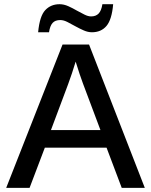

<svg xmlns="http://www.w3.org/2000/svg" viewBox="-20 -902 726 922"><path d="M195.3 -192.9 122.1 0H9.8L280.3 -688H407.7L675.3 0H564.5L491.7 -192.9ZM343.3 -606Q335.9 -581.1 325.4 -549.6Q314.9 -518.1 307.1 -497.6L224.6 -277.3H462.4L378.4 -501Q371.6 -519 362.3 -546.6Q353 -574.2 343.3 -606ZM421.4 -747.1Q402.3 -747.1 382.3 -755.9Q362.3 -764.6 342.8 -775.4Q322.8 -786.6 304.2 -796.1Q285.6 -805.7 269.5 -805.7Q245.1 -805.7 232.7 -792Q220.2 -778.3 215.3 -747.1H163.1Q170.4 -824.7 197.3 -853.3Q224.1 -881.8 266.1 -881.8Q286.6 -881.8 307.9 -872.3Q329.1 -862.8 349.1 -851.1Q368.2 -840.8 385.5 -832Q402.8 -823.2 417.5 -823.2Q440.4 -823.2 453.6 -836.9Q466.8 -850.6 471.7 -881.8H523.4Q517.1 -808.1 491.5 -777.6Q465.8 -747.1 421.4 -747.1Z"/></svg>

Font: Arimo Medium
Style: Regular
Weight: 500
Designer: Steve Matteson
Foundry: Monotype Imaging Inc.
Version: Version 1.33